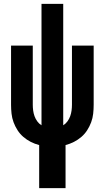

<svg xmlns="http://www.w3.org/2000/svg" viewBox="-20 -755 540 990"><path d="M182 215V-7Q159 -13 138.5 -23.5Q118 -34 100.5 -49Q83 -64 70.5 -83.5Q58 -103 50 -124.5Q42 -146 39.5 -169Q37 -192 37 -215V-520H149V-215Q149 -200 151 -185Q153 -170 158 -156Q163 -142 172 -129.5Q181 -117 194 -109V-735H306V-109Q319 -117 328 -129.5Q337 -142 342 -156Q347 -170 349 -185Q351 -200 351 -215V-520H463V-215Q463 -192 460.5 -169Q458 -146 450 -124.5Q442 -103 429.5 -83.5Q417 -64 399.5 -49Q382 -34 361.5 -23.5Q341 -13 318 -7V215Z"/></svg>

Font: Iosevka SS04 Heavy
Style: Regular
Weight: 900
Monospace: yes
Designer: Belleve Invis
Foundry: Belleve Invis
Version: Version 19.0.0; ttfautohint (v1.8.4)